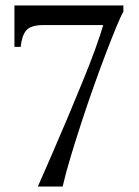

<svg xmlns="http://www.w3.org/2000/svg" viewBox="-20 -460 509 705"><path d="M433 -440V-417Q424 -402 407.5 -362Q391 -322 369.5 -266Q348 -210 325 -145Q302 -80 280 -13Q258 54 239.5 115.5Q221 177 210 225H119Q144 168 173 101.5Q202 35 230.5 -33Q259 -101 285 -164.5Q311 -228 330 -280.5Q349 -333 359 -368H141Q93 -368 76.5 -348.5Q60 -329 56 -288H33V-440Z"/></svg>

Font: Bona Nova SC
Style: Regular
Weight: 400
Designer: Mateusz Machalski
Foundry: Capitalics
Version: Version 4.001; ttfautohint (v1.8.4.7-5d5b)